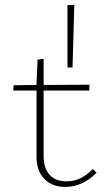

<svg xmlns="http://www.w3.org/2000/svg" viewBox="-20 -730 417 757"><path d="M361 -49Q305 7 237 7Q185 7 154.5 -25Q124 -57 124 -111V-373H32L34 -394L124 -395L128 -495L152 -498V-395L333 -396L332 -373H152V-115Q152 -67 175.5 -41Q199 -15 242 -15Q300 -15 346 -64ZM246 -464V-710H273L266 -464Z"/></svg>

Font: Ysabeau Extralight
Style: Regular
Weight: 200
Designer: Christian Thalmann (Catharsis Fonts)
Version: Version 0.003